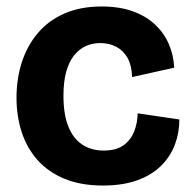

<svg xmlns="http://www.w3.org/2000/svg" viewBox="-20 -559 591 593"><path d="M298 14Q230 14 180 -6.5Q130 -27 97 -63.5Q64 -100 47.5 -149.5Q31 -199 31 -257Q31 -316 47.5 -367Q64 -418 97 -457Q130 -496 179.5 -517.5Q229 -539 294 -539Q348 -539 389 -524.5Q430 -510 458 -484Q486 -458 501 -424Q516 -390 518 -350L388 -321Q387 -356 374.5 -379Q362 -402 340 -414Q318 -426 290 -426Q265 -426 244.5 -416.5Q224 -407 208.5 -387.5Q193 -368 184.5 -337.5Q176 -307 176 -263Q176 -206 191 -168.5Q206 -131 234 -112.5Q262 -94 300 -94Q340 -94 362.5 -111Q385 -128 395 -154.5Q405 -181 405 -209L534 -190Q534 -149 520 -112Q506 -75 477 -46.5Q448 -18 403.5 -2Q359 14 298 14Z"/></svg>

Font: Bricolage Grotesque 28pt
Style: Bold
Weight: 700
Designer: Mathieu Triay
Foundry: Atelier Triay
Version: Version 1.000;gftools[0.9.30]